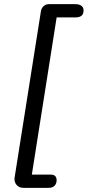

<svg xmlns="http://www.w3.org/2000/svg" viewBox="-20 -725 423 925"><path d="M214.3 180H92.9Q71.9 180 59.5 165.4Q47.1 150.7 50.5 129.8L177.3 -671.8Q179.8 -686 190.2 -695.5Q200.7 -705 215.8 -705H342Q361.5 -705 372 -697.2Q382.6 -689.4 382.6 -675.3Q382.6 -656.8 372.4 -649Q362.1 -641.2 344.1 -641.2H252.9L133.4 116.2H222.6Q240.2 116.2 246.5 123.8Q252.8 131.4 252.8 143.1Q252.8 159.1 243.1 169.5Q233.4 180 214.3 180Z"/></svg>

Font: Nunito Variable Extra Light
Style: Italic
Weight: 200
Italic angle: -9°
Designer: Vernon Adams
Foundry: Vernon Adams
Version: Version 3.602